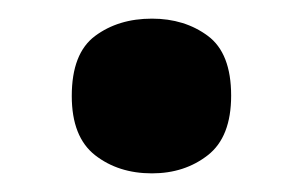

<svg xmlns="http://www.w3.org/2000/svg" viewBox="-20 -455 325 206"><path d="M57 -352Q57 -397.8 82 -416.4Q107 -435 143 -435Q178.1 -435 203 -416.5Q228 -398 228 -352.4Q228 -308 203 -288.5Q178.1 -269 143 -269Q107 -269 82 -288.5Q57 -308.1 57 -352Z"/></svg>

Font: Noto Sans Malayalam
Style: Regular
Weight: 400
Designer: Jelle Bosma - Monotype Design Team
Foundry: Monotype Imaging Inc.
Version: Version 2.103